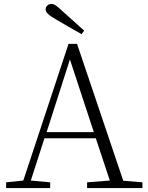

<svg xmlns="http://www.w3.org/2000/svg" viewBox="-20 -952 747 972"><path d="M406 -797C370 -830 332 -864 298 -894C268 -922 255 -932 241 -932C224 -932 211 -920 211 -905C211 -889 225 -876 263 -854C305 -829 349 -804 393 -779ZM334 -651 455 -283H216ZM421 0H701V-29L604 -37L370 -730H327L98 -38L11 -29V0H234V-29L136 -38L205 -252H465L536 -38L421 -29Z"/></svg>

Font: Noto Serif CJK SC ExtraLight
Style: Regular
Weight: 200
Designer: Ryoko NISHIZUKA 西塚涼子 (kana & ideographs); Frank Grießhammer (Latin, Greek & Cyrillic); Wenlong ZHANG 张文龙 (bopomofo); San
Foundry: Adobe
Version: Version 2.001;hotconv 1.1.0;makeotfexe 2.6.0